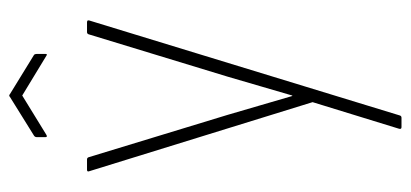

<svg xmlns="http://www.w3.org/2000/svg" viewBox="-252 -432 870 406"><g transform="rotate(-90 183.0 -229.0)"><path d="M117 185Q112 185 114 179L170 -3L24 -475Q22 -480 27 -480H49Q53 -480 54 -475L143 -183Q153 -149 163 -114.5Q173 -80 183 -46H184Q194 -80 204 -114.5Q214 -149 224 -183L313 -475Q314 -480 318 -480H339Q345 -480 342 -473L142 181Q141 185 137 185ZM101 -566Q96 -563 96 -568V-586Q96 -590 99 -592L181 -643Q184 -646 187 -643L270 -592Q272 -590 272 -586V-568Q272 -563 268 -566L184 -617Z"/></g></svg>

Font: Sofia Sans Cond ExtraLight
Style: Regular
Weight: 200
Width: 3
Designer: Botio Nikoltchev, Ani Petrova
Foundry: lettersoup
Version: Version 4.100; ttfautohint (v1.8.3)